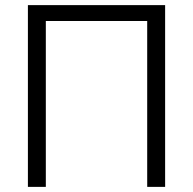

<svg xmlns="http://www.w3.org/2000/svg" viewBox="-20 -730 754 750"><path d="M89 0V-710H625V0H555V-648H159V0Z"/></svg>

Font: Raleway
Style: Regular
Weight: 400
Designer: Matt McInerney, Pablo Impallari, Rodrigo Fuenzalida
Foundry: Matt McInerney, Pablo Impallari, Rodrigo Fuenzalida
Version: Version 4.101;RELEASE